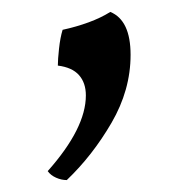

<svg xmlns="http://www.w3.org/2000/svg" viewBox="-20 -117 299 322"><path d="M165 -97Q182 -90 190.5 -72Q199 -54 199 -25Q199 34 167 89Q135 144 92 185Q83 185 74 181Q65 177 60 170Q124 98 124 43Q124 22 112.5 9Q101 -4 77 -7Q77 -17 79 -35.5Q81 -54 85 -67Q108 -72 128.5 -79.5Q149 -87 165 -97Z"/></svg>

Font: Vollkorn
Style: Regular
Weight: 400
Designer: Friedrich Althausen
Foundry: Friedrich Althausen
Version: Version 5.001